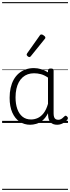

<svg xmlns="http://www.w3.org/2000/svg" viewBox="-20 -1163 663 1816"><path d="M265 17Q210 17 166 -12Q122 -41 96.5 -98Q71 -155 71 -238Q71 -288 80.5 -331Q90 -374 109 -408.5Q128 -443 156 -467.5Q184 -492 220.5 -505.5Q257 -519 301 -519Q335 -519 368 -509Q401 -499 434 -479V-495Q434 -506 440.5 -510.5Q447 -515 461 -515Q475 -515 481 -510.5Q487 -506 487 -496V-91Q487 -70 491.5 -56.5Q496 -43 506 -36.5Q516 -30 531 -30Q541 -30 550.5 -33.5Q560 -37 569.5 -44.5Q579 -52 590 -63Q595 -69 601.5 -68.5Q608 -68 614 -61Q621 -55 622 -48Q623 -41 619 -34Q608 -19 592 -7.5Q576 4 558 10.5Q540 17 522 17Q501 17 485.5 11.5Q470 6 458.5 -5.5Q447 -17 441.5 -33.5Q436 -50 435 -72Q435 -76 434.5 -81.5Q434 -87 434 -92Q411 -47 382 -23.5Q353 0 322.5 8.5Q292 17 265 17ZM127 -242Q127 -180 143.5 -133Q160 -86 192.5 -59.5Q225 -33 274 -33Q306 -33 336.5 -46.5Q367 -60 392.5 -92.5Q418 -125 434 -181V-429Q399 -453 367 -461.5Q335 -470 302 -470Q270 -470 243 -460.5Q216 -451 194.5 -432Q173 -413 158 -385.5Q143 -358 135 -322Q127 -286 127 -242ZM258 -623Q251 -623 241.5 -631Q232 -639 232 -647Q232 -649 233.5 -651.5Q235 -654 237 -659L356 -827Q359 -833 363 -835Q367 -837 372 -837Q379 -837 387.5 -832Q396 -827 402.5 -820.5Q409 -814 409 -807Q409 -803 407.5 -800Q406 -797 402 -793L272 -632Q265 -623 258 -623ZM0 623H623V633H0ZM0 -20H623V0H0ZM0 -505H623V-500H0ZM0 -1143H623V-1133H0Z"/></svg>

Font: Playwrite CL Guides
Style: Regular
Weight: 400
Designer: Veronika Burian, José Scaglione
Foundry: TypeTogether
Version: Version 1.003